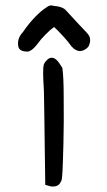

<svg xmlns="http://www.w3.org/2000/svg" viewBox="-20 -672 390 702"><path d="M176.8 -650.4Q207 -648.4 219.7 -635.7Q223.6 -631.8 265.6 -585.9Q301.8 -548.8 305.7 -541.5Q309.6 -534.2 309.6 -524.9Q309.6 -515.6 304.7 -503.9Q297.9 -493.2 283.2 -487.3Q277.3 -485.4 271.5 -485.4Q262.7 -485.4 251 -493.2Q241.2 -501 234.4 -511.7Q230.5 -517.6 214.8 -535.2Q188.5 -564.5 177.7 -573.2Q165 -564.5 147 -546.4Q128.9 -528.3 117.2 -511.7Q104.5 -495.1 93.8 -488.3Q85.9 -483.4 80.1 -483.4Q59.6 -483.4 51.8 -492.2Q45.9 -498 45.9 -513.7Q45.9 -536.1 64.5 -555.7Q85.9 -586.9 108.9 -610.4Q131.8 -633.8 146.5 -642.6Q156.2 -650.4 162.1 -651.4Q164.1 -652.3 167 -652.3Q169.9 -652.3 176.8 -650.4ZM176.8 -573.2ZM140.6 -337.9Q137.7 -388.7 137.7 -402.8Q137.7 -417 138.2 -423.3Q138.7 -429.7 140.6 -437.5Q144.5 -446.3 151.4 -452.1Q159.2 -460.9 168.9 -460.9Q178.7 -460.9 187.5 -452.1Q196.3 -443.4 208 -423.8Q212.9 -390.6 212.9 -314.5Q213.9 -224.6 211.9 -147.9Q210 -71.3 208.5 -45.9Q207 -20.5 205.6 -15.1Q204.1 -9.8 202.1 -6.8Q194.3 9.8 174.8 9.8Q169.9 9.8 167 9.8L145.5 3.9L143.6 -133.8Q143.6 -172.9 142.1 -247.1Q140.6 -321.3 140.6 -337.9Z"/></svg>

Font: JasonHandwriting2
Style: SemiBold
Weight: 600
Version: Version 1.04.7